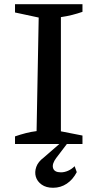

<svg xmlns="http://www.w3.org/2000/svg" viewBox="-20 -681 446 908"><path d="M51 0V-36Q77 -45 102.5 -51.5Q128 -58 153 -61L163 -598L51 -622V-661H370V-625Q347 -617 321.5 -610.5Q296 -604 268 -600V-60L370 -40V0ZM231 207Q198 207 177 192Q156 177 149.5 155Q143 133 151.5 108.5Q160 84 187 64L286 -22H313L246 66Q225 94 231 114Q237 134 268 134Q285 134 302 126.5Q319 119 333 105L343 133Q325 168 296 187.5Q267 207 231 207Z"/></svg>

Font: Piazzolla Thin SemiBold
Style: Regular
Weight: 600
Version: Version 2.005